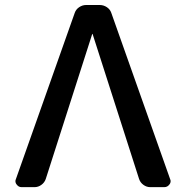

<svg xmlns="http://www.w3.org/2000/svg" viewBox="-20 -774 743 772"><path d="M66.4 -21.5Q54.7 -21.5 46.9 -32.2Q42 -38.1 42 -45.9Q42 -49.8 43.9 -53.7L280.3 -721.7Q285.2 -736.3 298.3 -745.1Q311.5 -753.9 326.2 -753.9H380.9Q396.5 -753.9 409.7 -745.1Q422.9 -736.3 427.7 -721.7L664.1 -53.7Q666 -49.8 666 -45.9Q666 -38.1 661.1 -32.2Q653.3 -21.5 640.6 -21.5H584Q569.3 -21.5 556.6 -30.8Q543.9 -40 539.1 -54.7L352.5 -636.7Q352.5 -637.7 351.6 -637.7Q350.6 -637.7 350.6 -636.7L164.1 -54.7Q159.2 -40 146.5 -30.8Q133.8 -21.5 119.1 -21.5Z"/></svg>

Font: Gen Jyuu GothicL Medium
Style: Regular
Weight: 500
Designer: [Source Han Sans]
Ryoko NISHIZUKA  (kana & ideographs); Paul D. Hunt (Latin, Greek & Cyrillic); Wenlong ZHANG  (bopomofo
Version: Version 1.002.20150607